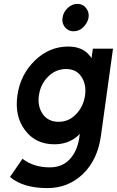

<svg xmlns="http://www.w3.org/2000/svg" viewBox="-20 -749 598 982"><path d="M433 -659Q437 -687 420 -708Q404 -729 376 -729Q348 -729 326 -708Q304 -687 300 -659Q295 -632 312 -610Q329 -589 356 -589Q385 -589 406 -610Q428 -632 433 -659ZM318 -396Q370 -396 396 -357Q423 -317 415 -261Q407 -204 369 -165Q332 -126 280 -126Q227 -126 199 -165Q171 -205 179 -261Q187 -318 226 -357Q265 -396 318 -396ZM329 -511Q232 -511 158 -439Q84 -367 69 -261Q54 -155 108 -83Q162 -11 258 -11Q330 -11 379 -55Q381 -57 383 -59.5Q385 -62 388 -65L385 -41Q374 26 336 66Q298 107 234 107Q152 107 95 63L31 156Q98 213 223 213Q329 213 404 141Q479 69 496 -53L558 -500H455L448 -451Q446 -455 444 -458Q442 -461 439 -464Q402 -511 329 -511Z"/></svg>

Font: Unageo
Style: SemiBold-Italic
Weight: 600
Designer: Richard Sepsi
Foundry: Richard Sepsi
Version: Version 2.000